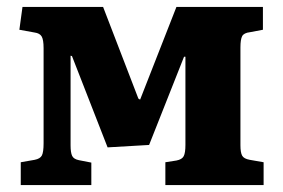

<svg xmlns="http://www.w3.org/2000/svg" viewBox="-20 -535 817 555"><path d="M40 0V-66L80 -73Q96 -76 101 -85.5Q106 -95 106 -121V-396Q106 -420 100.5 -429.5Q95 -439 80 -441L36 -449L45 -515H278L380 -250L385 -247L490 -515H740V-449L703 -442Q685 -440 680 -430.5Q675 -421 675 -398V-115Q675 -94 680 -85Q685 -76 702 -73L742 -66V0H458V-66L490 -71Q506 -74 511 -83.5Q516 -93 516 -116V-371H512L411 -116L291 -109L188 -373L184 -374V-115Q184 -94 188.5 -84.5Q193 -75 208 -72L244 -65V0Z"/></svg>

Font: Literata 18pt
Style: Bold
Weight: 700
Designer: Latin by Veronika Burian and Jose Scaglione. Greek by Irene Vlachou. Cyrillic by Vera Evstafieva.
Foundry: TypeTogether
Version: Version 3.103;gftools[0.9.29]